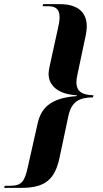

<svg xmlns="http://www.w3.org/2000/svg" viewBox="-84 -780 495 925"><path d="M-64 125H20C134 125 181 84 203 -21L245 -219C260 -291 297 -310 364 -311L366 -321C316 -323 285 -335 284 -384C284 -395 286 -408 290 -425L321 -572C333 -624 334 -640 334 -653C334 -720 292 -760 204 -760H124L121 -750H150C188 -750 203 -731 203 -698C203 -681 200 -665 196 -647L156 -465C154 -453 150 -437 150 -423C150 -385 176 -327 286 -321L285 -317C155 -308 113 -256 97 -184L50 25C35 92 22 115 -34 115H-61Z"/></svg>

Font: Noto Serif Display Condensed
Style: Bold Italic
Weight: 700
Width: 3
Italic angle: -12°
Designer: Monotype Design Team
Foundry: Monotype Imaging Inc.
Version: Version 2.009